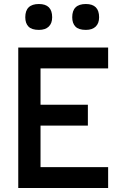

<svg xmlns="http://www.w3.org/2000/svg" viewBox="-20 -937 608 957"><path d="M106 -851Q106 -917 174 -917Q240 -917 240 -851Q240 -821 223 -804.5Q206 -788 174 -788Q138 -788 122 -804.5Q106 -821 106 -851ZM340 -851Q340 -917 408 -917Q474 -917 474 -851Q474 -821 457 -804.5Q440 -788 408 -788Q372 -788 356 -804.5Q340 -821 340 -851ZM71 -700H519V-596H182V-415H418V-311H182V-104H519V0H71Z"/></svg>

Font: Haskoy SemiBold
Style: Regular
Weight: 600
Designer: Ertekin Erdin
Foundry: Ertekin Erdin
Version: Version 1.500; ttfautohint (v1.8.3)